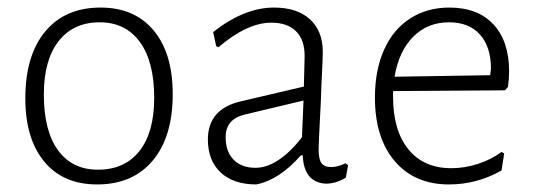

<svg xmlns="http://www.w3.org/2000/svg" viewBox="-20 -482 1418 508"><path d="M437 -233Q437 -120 384 -57Q331 6 237 6Q147 6 97 -54.5Q47 -115 47 -222Q47 -335 99.5 -398.5Q152 -462 246 -462Q336 -462 386.5 -401.5Q437 -341 437 -233ZM96 -232Q96 -136 133.5 -84.5Q171 -33 239 -33Q310 -33 349 -82.5Q388 -132 388 -223Q388 -319 350 -371Q312 -423 244 -423Q174 -423 135 -373Q96 -323 96 -232Z M834 -345Q834 -324 832 -289.5Q830 -255 829 -216Q823 -102 823 -87Q823 -61 830.5 -50.5Q838 -40 856 -40Q874 -40 894 -50L901 -45L895 -12Q871 3 844 4Q784 2 781 -71H776Q719 -6 658 6Q598 6 564 -25.5Q530 -57 530 -113Q530 -194 618 -214L784 -253L786 -334Q786 -377 763 -399.5Q740 -422 698 -422Q634 -422 558 -357L552 -360L544 -397Q626 -462 705 -462Q766 -462 800 -431Q834 -400 834 -345ZM628 -179Q577 -167 577 -119Q577 -81 598 -59.5Q619 -38 656 -38Q686 -38 717.5 -59Q749 -80 779 -119L783 -216Z M1327 -293Q1327 -273 1324 -252L1316 -243L1020 -241V-226Q1020 -137 1060.5 -87Q1101 -37 1174 -37Q1210 -37 1245 -48.5Q1280 -60 1307 -80L1314 -76L1307 -31Q1242 6 1168 6Q1077 6 1024.5 -55.5Q972 -117 972 -224Q972 -296 996 -350Q1020 -404 1065 -433Q1110 -462 1169 -462Q1244 -462 1285.5 -417.5Q1327 -373 1327 -293ZM1279 -300Q1279 -358 1250 -390.5Q1221 -423 1168 -423Q1111 -423 1073 -384.5Q1035 -346 1024 -279L1277 -283Z"/></svg>

Font: Luna Sans Light
Style: Regular
Weight: 300
Designer: Juan Pablo del Peral
Foundry: Huerta Tipografica
Version: Version 2.001; ttfautohint (v1.5)